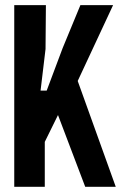

<svg xmlns="http://www.w3.org/2000/svg" viewBox="-20 -717 471 737"><path d="M151.9 0H34.7V-697.3H156.2L154.8 -528.8L135.7 -369.1H159.2L220.2 -531.7L288.6 -697.3H414.1L278.3 -406.2L424.3 0H307.1L202.6 -275.4L151.9 -172.4Z"/></svg>

Font: Agdasima
Style: Bold
Weight: 700
Width: 3
Designer: The DocRepair Project, Patric King
Foundry: Google
Version: Version 2.002